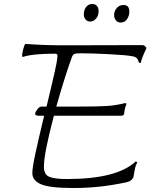

<svg xmlns="http://www.w3.org/2000/svg" viewBox="-20 -929 754 962"><path d="M714 -688Q712 -684 700 -657.5Q688 -631 686 -614L676 -615Q672 -630 666 -637Q660 -644 644 -647Q615 -653 527 -657.5Q439 -662 386 -662Q361 -662 353.5 -659Q346 -656 341 -645Q309 -559 262 -395H372Q471 -395 517 -398Q563 -401 608 -413L614 -408Q610 -400 607 -388.5Q604 -377 602 -360Q600 -349 587 -349H250Q200 -160 200 -94Q200 -55 226 -43.5Q252 -32 316 -32Q566 -32 660 -120Q664 -120 668 -114Q660 -105 655 -77.5Q650 -50 649 -44Q646 -33 636 -25.5Q626 -18 611 -15Q538 0 476 6.5Q414 13 348 13Q230 13 186 -5.5Q142 -24 142 -62Q142 -89 157.5 -160.5Q173 -232 201 -349H176Q156 -349 156 -359Q156 -367 167 -381Q178 -395 187 -395H213L219 -419Q224 -440 240.5 -509.5Q257 -579 263.5 -614Q270 -649 267 -655Q264 -660 256 -660Q145 -660 95 -644L91 -645Q90 -659 96 -681.5Q102 -704 107 -709Q201 -702 297 -702L694 -703Q700 -703 705.5 -698.5Q711 -694 714 -688ZM400 -858Q400 -879 411.5 -894Q423 -909 443 -909Q457 -909 465.5 -899.5Q474 -890 474 -873Q474 -852 462 -836.5Q450 -821 432 -821Q418 -821 409 -831Q400 -841 400 -858ZM552 -849Q550 -870 563.5 -887Q577 -904 599 -904Q628 -904 628 -871Q628 -850 616.5 -833Q605 -816 585 -816Q570 -816 561.5 -826Q553 -836 552 -849Z"/></svg>

Font: Charmonman
Style: Regular
Weight: 400
Designer: Ekaluck Peanpanawate
Foundry: Cadson Demak Co.,Ltd.
Version: Version 1.000; ttfautohint (v1.6)